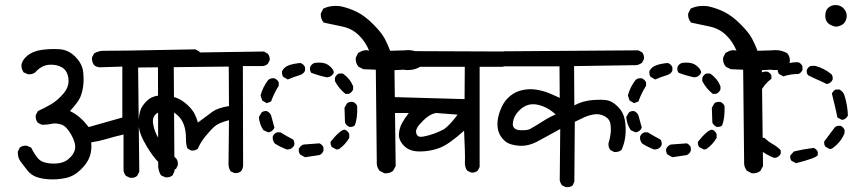

<svg xmlns="http://www.w3.org/2000/svg" viewBox="-20 -766 3540 784"><path d="M655.3 -42 637.7 -49.8Q627.9 -64.5 626 -85L625 -495.1H615.2L543.9 -494.1L548.8 -64.5L540 -47.9Q529.3 -38.1 510.7 -40L494.1 -47.9Q485.4 -58.6 484.4 -71.3V-216.8Q446.3 -208 415.5 -198.7Q384.8 -189.5 352.5 -184.6Q355.5 -152.3 346.2 -126Q336.9 -99.6 309.1 -72.8Q281.2 -45.9 248 -39.1Q214.8 -32.2 183.6 -33.7Q152.3 -35.2 129.9 -43Q107.4 -50.8 91.8 -70.3Q76.2 -89.8 64 -106.4Q51.8 -123 52.7 -146.5L60.5 -163.1Q72.3 -172.9 89.8 -170.9L107.4 -163.1Q120.1 -136.7 136.2 -118.2Q152.3 -99.6 194.3 -98.1Q236.3 -96.7 259.8 -116.7Q283.2 -136.7 286.6 -159.2Q290 -181.6 271 -215.8Q252 -250 231 -257.3Q210 -264.6 189.5 -260.3Q168.9 -255.9 150.4 -256.8L134.8 -264.6Q124 -277.3 126 -295.9L134.8 -312.5Q163.1 -325.2 189.5 -340.8Q215.8 -356.4 239.7 -384.8Q263.7 -413.1 259.3 -445.8Q254.9 -478.5 232.4 -491.2Q210 -503.9 179.7 -501.5Q149.4 -499 124 -470.7Q111.3 -460.9 93.8 -462.9L76.2 -470.7Q67.4 -484.4 67.4 -500Q70.3 -521.5 92.8 -539.6Q115.2 -557.6 151.4 -562.5Q187.5 -567.4 223.6 -564.9Q259.8 -562.5 287.6 -534.2Q315.4 -505.9 319.3 -474.6Q323.2 -443.4 319.8 -416Q316.4 -388.7 307.6 -368.7Q298.8 -348.6 265.6 -312.5Q307.6 -293 341.8 -247.1L479.5 -286.1V-494.1L386.7 -491.2Q374 -492.2 364.3 -500Q354.5 -512.7 355.5 -531.2L364.3 -547.9Q383.8 -559.6 406.7 -558.6Q429.7 -557.6 777.3 -564.5L793 -556.6Q803.7 -543 800.8 -524.4L793 -507.8L777.3 -499H689.5L692.4 -66.4L684.6 -49.8Q671.9 -40 655.3 -42Z M936.5 -59.6 921.9 -66.4Q913.1 -80.1 913.1 -95.7L915 -275.4Q872.1 -263.7 856.4 -250Q840.8 -236.3 819.3 -210Q797.9 -183.6 788.1 -159.2Q777.3 -149.4 760.7 -151.4L746.1 -159.2Q739.3 -170.9 739.3 -201.7Q739.3 -232.4 731 -255.9Q722.7 -279.3 705.6 -294.9Q688.5 -310.5 669.4 -314.9Q650.4 -319.3 625.5 -306.2Q600.6 -293 605 -261.7Q609.4 -230.5 628.4 -199.2Q647.5 -168 699.2 -119.1Q708 -108.4 706.1 -91.8L699.2 -77.1Q686.5 -67.4 668 -70.3Q644.5 -83 618.2 -113.3Q591.8 -143.6 567.4 -189.5Q543 -235.4 545.9 -271.5Q548.8 -307.6 556.6 -323.7Q564.5 -339.8 581.1 -355.5Q597.7 -371.1 622.1 -375Q646.5 -378.9 668.9 -375Q691.4 -371.1 710 -362.3Q728.5 -353.5 747.1 -335.9Q765.6 -318.4 774.4 -301.3Q783.2 -284.2 788.1 -265.6Q828.1 -295.9 848.6 -310.5Q869.1 -325.2 915 -333L914.1 -494.1L533.2 -490.2Q521.5 -491.2 512.7 -499Q503.9 -508.8 505.9 -525.4L512.7 -541L527.3 -547.9L1057.6 -555.7L1073.2 -546.9Q1083 -536.1 1081.1 -519.5L1073.2 -504.9Q1063.5 -497.1 1051.8 -496.1H971.7L972.7 -91.8Q972.7 -77.1 963.9 -66.4Q953.1 -57.6 936.5 -59.6Z M1549.8 -58.6 1530.3 -68.4Q1520.5 -80.1 1518.6 -95.7L1514.6 -481.4L1463.9 -483.4L1444.3 -493.2Q1430.7 -508.8 1432.6 -530.3L1442.4 -549.8Q1469.7 -566.4 1487.3 -558.6Q1473.6 -593.8 1446.3 -621.1Q1418.9 -648.4 1379.9 -657.2Q1340.8 -666 1301.8 -673.8Q1288.1 -689.5 1290 -710.9L1299.8 -730.5Q1331.1 -746.1 1372.1 -740.2Q1407.2 -732.4 1438.5 -716.8Q1469.7 -701.2 1503.9 -667Q1538.1 -632.8 1550.8 -608.4Q1563.5 -584 1573.2 -558.6L1632.8 -560.5Q1668 -564.5 1695.3 -547.9Q1707 -534.2 1705.1 -512.7L1695.3 -493.2Q1666 -475.6 1627 -481.4L1590.8 -479.5L1595.7 -87.9L1585 -68.4Q1571.3 -56.6 1549.8 -58.6ZM1225.6 -124 1206.1 -134.8Q1198.2 -144.5 1200.2 -158.2Q1206.1 -170.9 1218.8 -175.8Q1251 -177.7 1284.2 -180.7Q1295.9 -175.8 1300.8 -164.1V-150.4Q1295.9 -137.7 1284.2 -132.8ZM1152.3 -155.3Q1127 -164.1 1102.5 -179.7Q1091.8 -191.4 1093.8 -209Q1098.6 -220.7 1111.3 -225.6H1125Q1150.4 -210 1176.8 -196.3Q1183.6 -187.5 1181.6 -173.8Q1176.8 -162.1 1164.1 -157.2ZM1354.5 -155.3 1335.9 -165Q1328.1 -173.8 1330.1 -187.5Q1371.1 -238.3 1388.7 -236.3Q1400.4 -231.4 1406.2 -218.8V-203.1Q1390.6 -175.8 1364.3 -157.2ZM1075.2 -225.6 1055.7 -234.4Q1039.1 -258.8 1037.1 -288.1L1047.9 -306.6Q1055.7 -313.5 1069.3 -312.5Q1082 -306.6 1086.9 -294.9Q1093.8 -270.5 1100.6 -245.1Q1095.7 -232.4 1083 -227.5ZM1406.2 -248Q1393.6 -253.9 1388.7 -265.6L1386.7 -326.2L1397.5 -344.7Q1407.2 -351.6 1421.9 -349.6Q1433.6 -344.7 1438.5 -333Q1440.4 -283.2 1428.7 -253.9Q1419.9 -246.1 1406.2 -248ZM1069.3 -344.7 1050.8 -355.5 1043.9 -376Q1052.7 -410.2 1075.2 -439.5Q1085 -448.2 1100.6 -446.3Q1112.3 -441.4 1118.2 -429.7V-416Q1098.6 -384.8 1086.9 -351.6ZM1390.6 -382.8Q1364.3 -403.3 1347.7 -434.6V-448.2Q1352.5 -460.9 1364.3 -465.8H1379.9Q1409.2 -445.3 1421.9 -414.1V-400.4Q1416 -387.7 1404.3 -382.8ZM1155.3 -441.4 1136.7 -452.1Q1129.9 -461.9 1131.8 -475.6Q1140.6 -493.2 1161.1 -500Q1181.6 -506.8 1207 -508.8Q1220.7 -503.9 1225.6 -491.2V-477.5Q1220.7 -463.9 1200.2 -458Q1179.7 -452.1 1155.3 -441.4ZM1314.5 -450.2Q1282.2 -457 1251 -468.8Q1244.1 -477.5 1246.1 -491.2Q1251 -503.9 1263.7 -508.8Q1302.7 -514.6 1323.2 -498.5Q1343.8 -482.4 1342.8 -468.8Q1336.9 -457 1325.2 -452.1Z M1903.3 -61.5 1887.7 -69.3Q1877 -84 1878.4 -106Q1879.9 -127.9 1875 -232.4Q1812.5 -175.8 1773.9 -161.6Q1735.4 -147.5 1693.8 -147.5Q1652.3 -147.5 1629.9 -170.4Q1607.4 -193.4 1608.9 -218.3Q1610.4 -243.2 1622.1 -264.2Q1633.8 -285.2 1649.4 -304.7H1589.8Q1558.6 -306.6 1533.2 -319.3Q1524.4 -330.1 1525.4 -347.7L1533.2 -362.3Q1547.9 -374 1567.4 -370.1L1877 -361.3L1877.9 -493.2H1521.5L1505.9 -501Q1495.1 -513.7 1496.1 -531.2L1503.9 -545.9Q1533.2 -559.6 1569.3 -557.6L2039.1 -555.7L2054.7 -547.9Q2064.5 -535.2 2062.5 -518.6L2054.7 -502.9Q2043.9 -495.1 2031.2 -493.2H1938.5V-84L1930.7 -69.3Q1919.9 -59.6 1903.3 -61.5ZM1793 -238.3Q1817.4 -255.9 1848.6 -297.9L1759.8 -304.7Q1741.2 -300.8 1724.6 -288.1Q1708 -275.4 1691.4 -255.9Q1674.8 -236.3 1680.2 -220.2Q1685.5 -204.1 1707 -208Q1728.5 -211.9 1750.5 -219.7Q1772.5 -227.5 1793 -238.3Z M2290 -2 2275.4 -8.8Q2267.6 -18.6 2265.6 -30.3L2267.6 -239.3Q2221.7 -214.8 2180.2 -191.4Q2138.7 -168 2099.6 -170.9Q2060.5 -173.8 2042 -189.9Q2023.4 -206.1 2016.1 -227.5Q2008.8 -249 2012.2 -274.9Q2015.6 -300.8 2028.3 -328.6Q2041 -356.4 2063.5 -374.5Q2085.9 -392.6 2114.3 -398.4Q2142.6 -404.3 2169.9 -399.9Q2197.3 -395.5 2220.2 -386.2Q2243.2 -377 2265.6 -366.2L2264.6 -495.1H2039.1Q2026.4 -496.1 2017.6 -503.9Q2008.8 -514.6 2009.8 -531.2L2017.6 -547.9Q2031.2 -558.6 2049.8 -556.6L2585.9 -560.5L2601.6 -552.7Q2611.3 -542 2609.4 -524.4L2601.6 -509.8Q2590.8 -502 2579.1 -500L2324.2 -496.1L2325.2 -335.9Q2360.4 -354.5 2399.9 -357.4Q2439.5 -360.4 2460 -356.4Q2480.5 -352.5 2502.9 -330.6Q2525.4 -308.6 2531.2 -276.9Q2537.1 -245.1 2533.7 -212.4Q2530.3 -179.7 2517.6 -153.3Q2504.9 -143.6 2487.3 -145.5L2472.7 -153.3Q2462.9 -164.1 2464.8 -181.6Q2470.7 -199.2 2473.1 -218.8Q2475.6 -238.3 2472.7 -259.3Q2469.7 -280.3 2448.7 -291.5Q2427.7 -302.7 2404.8 -298.8Q2381.8 -294.9 2363.8 -286.1Q2345.7 -277.3 2327.1 -268.6L2325.2 -24.4L2318.4 -8.8Q2307.6 0 2290 -2ZM2149.4 -242.2Q2173.8 -255.9 2198.7 -272Q2223.6 -288.1 2249 -298.8Q2223.6 -322.3 2194.3 -333Q2165 -343.8 2141.6 -338.9Q2118.2 -334 2097.7 -312.5Q2077.1 -291 2074.2 -263.7Q2071.3 -236.3 2104 -234.4Q2136.7 -232.4 2149.4 -242.2Z M3049.8 -58.6 3030.3 -68.4Q3020.5 -80.1 3018.6 -95.7L3014.6 -481.4L2963.9 -483.4L2944.3 -493.2Q2930.7 -508.8 2932.6 -530.3L2942.4 -549.8Q2969.7 -566.4 2987.3 -558.6Q2973.6 -593.8 2946.3 -621.1Q2918.9 -648.4 2879.9 -657.2Q2840.8 -666 2801.8 -673.8Q2788.1 -689.5 2790 -710.9L2799.8 -730.5Q2831.1 -746.1 2872.1 -740.2Q2907.2 -732.4 2938.5 -716.8Q2969.7 -701.2 3003.9 -667Q3038.1 -632.8 3050.8 -608.4Q3063.5 -584 3073.2 -558.6L3132.8 -560.5Q3168 -564.5 3195.3 -547.9Q3207 -534.2 3205.1 -512.7L3195.3 -493.2Q3166 -475.6 3127 -481.4L3090.8 -479.5L3095.7 -87.9L3085 -68.4Q3071.3 -56.6 3049.8 -58.6ZM2725.6 -124 2706.1 -134.8Q2698.2 -144.5 2700.2 -158.2Q2706.1 -170.9 2718.8 -175.8Q2751 -177.7 2784.2 -180.7Q2795.9 -175.8 2800.8 -164.1V-150.4Q2795.9 -137.7 2784.2 -132.8ZM2652.3 -155.3Q2627 -164.1 2602.5 -179.7Q2591.8 -191.4 2593.8 -209Q2598.6 -220.7 2611.3 -225.6H2625Q2650.4 -210 2676.8 -196.3Q2683.6 -187.5 2681.6 -173.8Q2676.8 -162.1 2664.1 -157.2ZM2854.5 -155.3 2835.9 -165Q2828.1 -173.8 2830.1 -187.5Q2871.1 -238.3 2888.7 -236.3Q2900.4 -231.4 2906.2 -218.8V-203.1Q2890.6 -175.8 2864.3 -157.2ZM2575.2 -225.6 2555.7 -234.4Q2539.1 -258.8 2537.1 -288.1L2547.9 -306.6Q2555.7 -313.5 2569.3 -312.5Q2582 -306.6 2586.9 -294.9Q2593.8 -270.5 2600.6 -245.1Q2595.7 -232.4 2583 -227.5ZM2906.2 -248Q2893.6 -253.9 2888.7 -265.6L2886.7 -326.2L2897.5 -344.7Q2907.2 -351.6 2921.9 -349.6Q2933.6 -344.7 2938.5 -333Q2940.4 -283.2 2928.7 -253.9Q2919.9 -246.1 2906.2 -248ZM2569.3 -344.7 2550.8 -355.5 2543.9 -376Q2552.7 -410.2 2575.2 -439.5Q2585 -448.2 2600.6 -446.3Q2612.3 -441.4 2618.2 -429.7V-416Q2598.6 -384.8 2586.9 -351.6ZM2890.6 -382.8Q2864.3 -403.3 2847.7 -434.6V-448.2Q2852.5 -460.9 2864.3 -465.8H2879.9Q2909.2 -445.3 2921.9 -414.1V-400.4Q2916 -387.7 2904.3 -382.8ZM2655.3 -441.4 2636.7 -452.1Q2629.9 -461.9 2631.8 -475.6Q2640.6 -493.2 2661.1 -500Q2681.6 -506.8 2707 -508.8Q2720.7 -503.9 2725.6 -491.2V-477.5Q2720.7 -463.9 2700.2 -458Q2679.7 -452.1 2655.3 -441.4ZM2814.5 -450.2Q2782.2 -457 2751 -468.8Q2744.1 -477.5 2746.1 -491.2Q2751 -503.9 2763.7 -508.8Q2802.7 -514.6 2823.2 -498.5Q2843.8 -482.4 2842.8 -468.8Q2836.9 -457 2825.2 -452.1Z M3230.5 -99.6 3211.9 -109.4Q3205.1 -118.2 3207 -130.9L3221.7 -147.5Q3261.7 -157.2 3302.7 -162.1Q3314.5 -157.2 3319.3 -145.5V-132.8Q3314.5 -121.1 3230.5 -99.6ZM3141.6 -121.1Q3110.4 -132.8 3082 -155.3Q3070.3 -168.9 3072.3 -186.5Q3077.1 -198.2 3088.9 -203.1H3101.6Q3116.2 -188.5 3135.3 -177.7Q3154.3 -167 3168 -152.3V-138.7Q3163.1 -127.9 3151.4 -123ZM3368.2 -157.2 3350.6 -167Q3343.8 -175.8 3345.7 -188.5L3389.6 -247.1Q3399.4 -253.9 3413.1 -252Q3423.8 -247.1 3428.7 -235.4V-222.7Q3413.1 -183.6 3377 -159.2ZM3063.5 -232.4 3044.9 -242.2Q3025.4 -274.4 3030.3 -316.4L3038.1 -334Q3048.8 -342.8 3063.5 -340.8Q3075.2 -335.9 3080.1 -324.2Q3080.1 -289.1 3089.8 -250Q3085 -238.3 3074.2 -233.4ZM3418 -276.4 3399.4 -286.1Q3394.5 -311.5 3388.7 -335Q3382.8 -358.4 3377 -383.8Q3381.8 -395.5 3392.6 -400.4H3408.2Q3423.8 -391.6 3428.7 -375Q3440.4 -337.9 3442.4 -294.9Q3437.5 -283.2 3425.8 -278.3ZM3061.5 -383.8Q3049.8 -388.7 3044.9 -400.4L3043 -411.1Q3048.8 -437.5 3068.8 -456.5Q3088.9 -475.6 3113.3 -473.6Q3125 -468.8 3129.9 -458V-444.3Q3100.6 -422.9 3084 -388.7Q3075.2 -381.8 3061.5 -383.8ZM3355.5 -422.9Q3336.9 -432.6 3317.4 -440.9Q3297.9 -449.2 3279.3 -459Q3272.5 -467.8 3274.4 -480.5Q3279.3 -492.2 3291 -497.1H3308.6Q3345.7 -487.3 3375 -462.9Q3381.8 -454.1 3379.9 -441.4Q3375 -429.7 3363.3 -424.8ZM3178.7 -454.1 3161.1 -463.9Q3154.3 -472.7 3156.2 -485.4Q3191.4 -513.7 3240.2 -511.7Q3252 -506.8 3256.8 -495.1V-480.5Q3252 -468.8 3240.2 -463.9Q3207 -463.9 3178.7 -454.1ZM3391.6 -657.2Q3369.1 -662.1 3358.9 -673.8Q3348.6 -685.5 3350.1 -707Q3351.6 -728.5 3367.2 -738.3Q3382.8 -748 3400.9 -744.6Q3418.9 -741.2 3429.7 -725.6Q3440.4 -710 3436.5 -691.9Q3432.6 -673.8 3419.4 -665.5Q3406.2 -657.2 3391.6 -657.2Z"/></svg>

Font: NaikaiFont
Style: Regular
Weight: 400
Version: Version 1.67